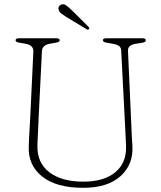

<svg xmlns="http://www.w3.org/2000/svg" viewBox="-20 -883 770 918"><path d="M578 -282.5 559.5 -640.5Q559 -655.5 549.5 -662.8Q540 -670 520.5 -673.5L489.5 -679Q472 -682 472 -690.5Q472 -700 487.5 -700H661.5Q677 -700 677 -690.5Q677 -681 659.5 -678.5L630 -674Q590.5 -668 592 -640L608 -281Q609 -257 610.2 -234Q611.5 -211 613 -186Q618.5 -97 556.5 -41Q494.5 15 378 15Q248.5 15 181 -39.5Q113.5 -94 117.5 -184Q118 -200.5 119.2 -226Q120.5 -251.5 122 -277.2Q123.5 -303 124.5 -321L139.5 -636.5Q141 -667 101.5 -674L72 -679Q54.5 -682 54.5 -690Q54.5 -700 70 -700H250Q265.5 -700 265.5 -690Q265.5 -682 248 -679L218.5 -674Q182 -667.5 180.5 -638.5L165 -326Q163 -285.5 161.8 -253.5Q160.5 -221.5 159 -192Q155.5 -106 214.8 -60.2Q274 -14.5 378.5 -14.5Q478 -14.5 532.2 -60.2Q586.5 -106 582.5 -188Q581 -220.5 580 -242.2Q579 -264 578 -282.5ZM323 -834.5 402 -756Q409.5 -748.5 405.5 -744Q400.5 -739 394.5 -743L294.5 -803.5Q282.5 -811 273 -818.2Q263.5 -825.5 261 -835Q257.5 -843 261.2 -850.5Q265 -858 274 -861.5Q285.5 -865.5 296.2 -857.5Q307 -849.5 323 -834.5Z"/></svg>

Font: Fraunces 9pt S050 Thin
Style: Regular
Weight: 100
Version: Version 1.000; ttfautohint (v1.8.3)